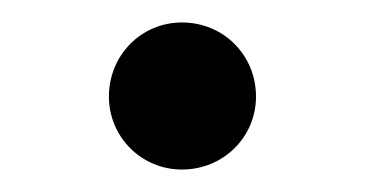

<svg xmlns="http://www.w3.org/2000/svg" viewBox="-20 -360 325 171"><path d="M77 -274C77 -238 106 -209 142 -209C179 -209 208 -238 208 -274C208 -311 179 -340 142 -340C106 -340 77 -311 77 -274Z"/></svg>

Font: Libre Baskerville
Style: Regular
Weight: 400
Designer: Pablo Impallari, Rodrigo Fuenzalida
Foundry: Pablo Impallari, Rodrigo Fuenzalida
Version: Version 1.051;Glyphs 3.2.3 (3260)